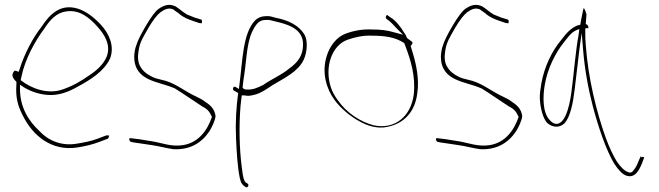

<svg xmlns="http://www.w3.org/2000/svg" viewBox="-20 -591 2768 807"><path d="M34 -282C28 -270 39 -257 49 -247V-239C45 -181 54 -149 75 -107C118 -19 198 45 304 29C337 24 370 16 396 6L433 -8C435 -9 437 -12 438 -18C440 -20 440 -21 435 -22H427L390 -8C365 2 333 8 302 13C238 24 181 -1 145 -41C102 -81 64 -138 64 -217V-235L79 -225C108 -207 142 -195 180 -192C228 -188 273 -207 307 -227C359 -255 418 -291 443 -346C463 -400 436 -452 405 -486C377 -516 343 -544 306 -555C235 -576 190 -533 155 -479C119 -434 82 -364 62 -299L58 -289L48 -293C41 -296 38 -292 34 -283ZM67 -254 70 -268C85 -343 128 -419 165 -469C190 -507 216 -537 258 -543C316 -552 359 -514 392 -476C415 -450 449 -404 428 -352C414 -319 384 -293 356 -275C320 -249 284 -229 243 -215C181 -193 111 -219 67 -254ZM70 -268Z M525 -10C520 -6 526 3 529 5L544 8C570 11 594 16 618 19C648 23 679 32 708 36C778 40 827 10 860 -39C870 -55 884 -83 886 -103C882 -133 865 -149 841 -164V-165H840C831 -172 820 -178 805 -185C762 -204 723 -237 677 -251L638 -261C617 -267 592 -282 579 -298C568 -312 560 -326 560 -353V-355C564 -408 574 -421 604 -474C624 -508 641 -529 654 -539C672 -552 690 -561 711 -550V-549L734 -533V-532C750 -519 769 -510 797 -501L818 -494H819C823 -494 826 -493 828 -493C831 -504 828 -508 825 -509L802 -516H801C788 -521 778 -525 766 -530C747 -541 735 -554 718 -564C693 -576 672 -571 647 -554C634 -545 616 -521 594 -484C572 -447 559 -420 554 -404C547 -386 545 -370 544 -354C544 -248 647 -250 713 -220H714C750 -198 792 -168 831 -143C850 -134 861 -122 869 -103L871 -100C851 -41 813 9 749 19C701 27 658 9 620 3C596 0 570 -6 547 -8L531 -10C530 -10 528 -11 525 -10Z M962 -211 981 -200C973 -141 969 -76 972 -10C975 52 978 109 988 158C993 180 999 186 1012 195C1020 201 1029 187 1021 181L1012 175L1010 173C1000 156 999 130 996 110C986 33 984 -63 991 -146L996 -190H1009C1020 -187 1032 -188 1046 -192H1047C1078 -199 1105 -220 1127 -234C1175 -263 1234 -290 1257 -341C1271 -372 1275 -421 1259 -447C1235 -485 1192 -506 1140 -516C1124 -520 1113 -525 1097 -523H1096C1079 -523 1063 -516 1053 -506C1000 -452 1000 -337 986 -232L984 -217L971 -225C962 -231 955 -218 962 -211ZM1000 -222V-227C1002 -244 1004 -263 1007 -280C1017 -345 1017 -423 1048 -473V-474C1059 -490 1069 -507 1096 -507C1112 -509 1124 -504 1137 -501C1178 -491 1246 -476 1253 -416C1258 -358 1229 -327 1197 -304C1160 -273 1119 -258 1085 -233H1084C1064 -223 1043 -212 1012 -215C1012 -214 1001 -219 1000 -222Z M1353 -355C1331 -284 1353 -216 1386 -171C1412 -135 1455 -100 1491 -81C1522 -63 1567 -48 1609 -58C1679 -72 1725 -122 1734 -200C1743 -258 1729 -322 1715 -368L1706 -398C1710 -402 1718 -411 1711 -416L1691 -431C1687 -438 1685 -447 1679 -453C1665 -478 1640 -508 1621 -518L1610 -526C1608 -529 1605 -528 1603 -524C1598 -513 1607 -510 1612 -506C1622 -500 1635 -484 1647 -472L1674 -445L1637 -455C1607 -464 1579 -467 1545 -467C1505 -469 1470 -463 1434 -450C1396 -437 1366 -398 1353 -355ZM1371 -223C1343 -306 1373 -400 1441 -424C1472 -435 1508 -443 1544 -441C1593 -441 1640 -436 1679 -410L1684 -397C1705 -342 1728 -271 1719 -193C1707 -102 1640 -46 1552 -64C1494 -79 1436 -117 1399 -171C1388 -186 1377 -204 1371 -223ZM1544 -441Z M1814 -10C1809 -6 1815 3 1818 5L1833 8C1859 11 1883 16 1907 19C1937 23 1968 32 1997 36C2067 40 2116 10 2149 -39C2159 -55 2173 -83 2175 -103C2171 -133 2154 -149 2130 -164V-165H2129C2120 -172 2109 -178 2094 -185C2051 -204 2012 -237 1966 -251L1927 -261C1906 -267 1881 -282 1868 -298C1857 -312 1849 -326 1849 -353V-355C1853 -408 1863 -421 1893 -474C1913 -508 1930 -529 1943 -539C1961 -552 1979 -561 2000 -550V-549L2023 -533V-532C2039 -519 2058 -510 2086 -501L2107 -494H2108C2112 -494 2115 -493 2117 -493C2120 -504 2117 -508 2114 -509L2091 -516H2090C2077 -521 2067 -525 2055 -530C2036 -541 2024 -554 2007 -564C1982 -576 1961 -571 1936 -554C1923 -545 1905 -521 1883 -484C1861 -447 1848 -420 1843 -404C1836 -386 1834 -370 1833 -354C1833 -248 1936 -250 2002 -220H2003C2039 -198 2081 -168 2120 -143C2139 -134 2150 -122 2158 -103L2160 -100C2140 -41 2102 9 2038 19C1990 27 1947 9 1909 3C1885 0 1859 -6 1836 -8L1820 -10C1819 -10 1817 -11 1814 -10Z M2249 -176C2251 -136 2262 -95 2279 -75C2300 -56 2330 -51 2353 -73C2377 -100 2388 -155 2395 -212C2402 -267 2408 -325 2415 -381L2425 -453L2431 -380C2438 -297 2452 -220 2472 -143C2494 -60 2527 39 2561 96C2580 125 2597 142 2612 147C2647 159 2665 129 2679 94L2687 72C2689 70 2686 69 2681 68C2675 72 2674 69 2673 63V66L2663 88C2658 102 2652 114 2644 123C2637 135 2628 137 2617 131C2603 126 2588 110 2572 87C2557 62 2541 29 2526 -12C2487 -121 2452 -262 2442 -402C2440 -421 2440 -438 2440 -453V-471L2446 -473C2451 -473 2453 -472 2453 -471V-473C2453 -482 2451 -487 2442 -490C2443 -507 2444 -518 2445 -531C2441 -545 2436 -555 2434 -558C2434 -557 2432 -553 2431 -549C2429 -539 2421 -503 2419 -486L2418 -488C2415 -484 2415 -485 2409 -485C2380 -473 2363 -455 2338 -422C2301 -378 2267 -310 2255 -238C2251 -214 2248 -194 2249 -176ZM2270 -236C2282 -305 2315 -369 2350 -413C2367 -434 2380 -454 2402 -464L2415 -469L2412 -445C2399 -375 2393 -290 2383 -214C2379 -180 2363 -61 2313 -71C2305 -73 2298 -78 2291 -86C2260 -117 2261 -186 2270 -236Z"/></svg>

Font: Stray Cat
Style: ExLtCn
Weight: 200
Version: Version 1.0